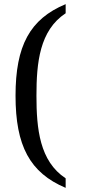

<svg xmlns="http://www.w3.org/2000/svg" viewBox="-20 -779 423 927"><path d="M297 128V82C171 -1 156 -158 156 -317C156 -476 171 -632 297 -715V-759C124 -687 55 -558 55 -317C55 -75 124 55 297 128Z"/></svg>

Font: Noto Serif Devanagari SemiCondensed
Style: Regular
Weight: 400
Width: 4
Designer: Universal Thirst, Indian Type Foundry and the Monotype Design Team
Foundry: Monotype Imaging Inc.
Version: Version 2.004